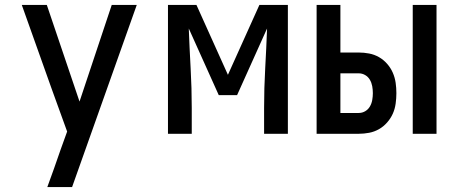

<svg xmlns="http://www.w3.org/2000/svg" viewBox="-20 -540 1840 775"><path d="M171 215Q185 177 198.5 139Q212 101 225 63L251 -9L188 -183L68 -520H169L301 -130L431 -520H532L271 215Z M658 0V-520H773L900 -238L1027 -520H1142V0H1046V-104Q1046 -184 1050.5 -264.5Q1055 -345 1058 -425L937 -156H863L742 -425Q745 -345 749.5 -264.5Q754 -184 754 -104V0Z M1646 0V-520H1742V0ZM1258 0V-520H1354V-328H1428Q1449 -328 1470 -324Q1491 -320 1509.5 -309.5Q1528 -299 1542.5 -282.5Q1557 -266 1565.5 -246.5Q1574 -227 1577 -206Q1580 -185 1580 -164Q1580 -143 1577 -121.5Q1574 -100 1565.5 -81Q1557 -62 1542.5 -45.5Q1528 -29 1509.5 -18.5Q1491 -8 1470 -4Q1449 0 1428 0ZM1428 -84Q1442 -84 1454 -91Q1466 -98 1473 -110Q1480 -122 1482.5 -136Q1485 -150 1485 -164Q1485 -178 1482.5 -192Q1480 -206 1473 -218Q1466 -230 1454 -237Q1442 -244 1428 -244H1354V-84Z"/></svg>

Font: Iosevka Custom Medium Extended
Style: Regular
Weight: 500
Width: 7
Monospace: yes
Designer: Belleve Invis
Foundry: Belleve Invis
Version: Version 11.2.4; ttfautohint (v1.8.4)